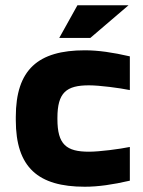

<svg xmlns="http://www.w3.org/2000/svg" viewBox="-20 -700 543 729"><path d="M40 -256V-244C40 -64 125 9 302 9C353 9 408 1 473 -14V-142C434 -134 358 -124 318 -124C232 -124 198 -151 198 -248V-252C198 -349 232 -376 318 -376C358 -376 434 -366 473 -358V-486C408 -501 353 -509 302 -509C125 -509 40 -436 40 -256ZM205 -556H323L468 -680H274Z"/></svg>

Font: LT Wave Text Black
Style: Regular
Weight: 900
Designer: Daniel Lyons
Version: Version 2.5 (Glyphs App)